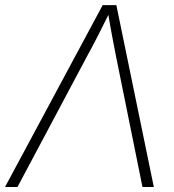

<svg xmlns="http://www.w3.org/2000/svg" viewBox="-45 -748 698 768"><path d="M-24.9 0 365.7 -727.5H420.4L570.3 0H524.9L419.4 -521Q411.6 -560.1 403.1 -605.7Q394.5 -651.4 385.3 -708H398.4Q370.6 -651.9 347.4 -606.4Q324.2 -561 302.2 -521L24.9 0Z"/></svg>

Font: Inter 24pt ExtraLight
Style: Italic
Weight: 250
Italic angle: -9.3988°
Version: Version 4.001;git-66647c0bb